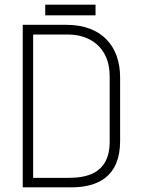

<svg xmlns="http://www.w3.org/2000/svg" viewBox="-20 -808 616 828"><path d="M78 -701V0H286C401 0 498 -45 498 -200V-474C498 -606 421 -701 266 -701ZM123 -659H276C360 -659 453 -610 453 -479V-197C453 -54 346 -41 272 -41H123ZM175 -788V-742H392V-788Z"/></svg>

Font: Advent Pro
Style: Light
Weight: 300
Designer: Andreas Kalpakidis
Foundry: Andreas Kalpakidis
Version: Version 2.002 2007